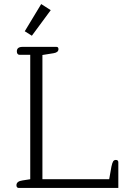

<svg xmlns="http://www.w3.org/2000/svg" viewBox="-20 -926 625 946"><path d="M102 -772 183 -906 230 -876 137 -750ZM61 -13Q61 -33 91 -37L129 -43V-656H76Q70 -656 66.5 -660.5Q63 -665 63 -673Q63 -695 91 -695H258Q268 -695 268 -684Q268 -668 245 -664L189 -655V-43H518L529 -105Q533 -124 537.5 -131Q542 -138 551 -138Q563 -138 563 -126V0H72Q67 0 64 -3.5Q61 -7 61 -13Z"/></svg>

Font: Maitree Light
Style: Regular
Weight: 300
Designer: CadsonDemak Team
Foundry: CadsonDemak
Version: Version 1.001